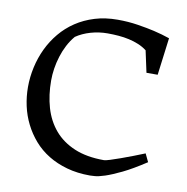

<svg xmlns="http://www.w3.org/2000/svg" viewBox="-84 -837 906 930"><g transform="rotate(10 369.0 -372.5)"><path d="M48.8 -359.9Q48.8 -409.2 59.6 -457.8Q70.3 -506.3 91.3 -550.5Q112.3 -594.7 143.6 -632.3Q174.8 -669.9 216.3 -697.5Q257.8 -725.1 308.8 -740.7Q359.9 -756.3 420.9 -756.3Q472.7 -756.3 519.3 -749Q565.9 -741.7 602.1 -733.4Q644 -723.6 680.7 -710.9L657.2 -527.3H602.1L579.1 -633.8Q560.1 -648.4 537.6 -657.7Q515.1 -667 490.2 -672.6Q465.3 -678.2 438.5 -680.4Q411.6 -682.6 383.8 -682.6Q341.3 -682.6 301 -670.9Q260.7 -659.2 230 -638.2Q210.4 -615.2 196 -587.4Q181.6 -559.6 172.4 -529.8Q163.1 -500 158.4 -469.5Q153.8 -439 153.8 -410.6Q153.8 -338.9 171.6 -277.6Q189.5 -216.3 227.8 -171.1Q266.1 -126 326.7 -100.3Q387.2 -74.7 472.7 -74.7Q480 -74.7 502 -81.5Q523.9 -88.4 552.5 -98.6Q581.1 -108.9 611.6 -120.6Q642.1 -132.3 666 -142.1L685.1 -102.1Q618.7 -58.6 571 -35.6Q523.4 -12.7 491.9 -2.4Q460.4 7.8 442.9 9Q425.3 10.3 418.9 10.3Q356.4 10.3 304.9 -4.2Q253.4 -18.6 212.2 -43.9Q170.9 -69.3 140.4 -104.5Q109.9 -139.6 89.4 -180.7Q68.8 -221.7 58.8 -267.3Q48.8 -313 48.8 -359.9Z"/></g></svg>

Font: Donegal One
Style: Regular
Weight: 400
Designer: Gary Lonergan
Foundry: Sorkin Type Co.
Version: Version 1.004